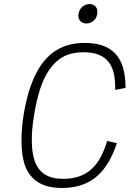

<svg xmlns="http://www.w3.org/2000/svg" viewBox="-20 -921 640 948"><path d="M407 -805C436 -805 461 -829 461 -862C461 -885 446 -901 422 -901C392 -901 367 -876 367 -843C367 -821 383 -805 407 -805ZM285 7C388 7 459 -32 509 -110C528 -138 544 -175 557 -214L509 -225C500 -193 484 -156 472 -136C433 -71 376 -38 292 -38C221 -38 173 -64 151 -127C142 -154 137 -187 137 -229C137 -263 140 -304 148 -351C164 -452 188 -525 222 -574C264 -637 318 -663 391 -663C475 -663 522 -631 540 -566C547 -543 549 -509 549 -477L600 -487C600 -527 594 -568 586 -592C560 -670 501 -709 398 -709C301 -709 233 -671 183 -600C142 -541 113 -457 96 -351C89 -305 86 -263 86 -226C86 -177 92 -135 104 -102C132 -31 188 7 285 7Z"/></svg>

Font: Arthouse Owned Light
Style: Italic
Weight: 300
Italic angle: -10°
Designer: Jeremy Tribby
Foundry: Tribby Type
Version: Version 1.000;PS 001.000;hotconv 1.0.88;makeotf.lib2.5.64775